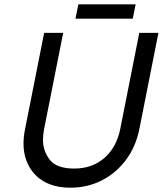

<svg xmlns="http://www.w3.org/2000/svg" viewBox="-20 -848 744 877"><path d="M616.2 -697.8H703.6L616.7 -259.3Q600.6 -178.7 555.9 -118.4Q511.2 -58.1 445.6 -24.4Q379.9 9.3 301.8 9.3Q223.6 9.3 171.9 -24.4Q120.1 -58.1 99.1 -118.7Q87.4 -152.3 87.4 -192.4Q87.4 -223.6 94.7 -259.3L181.6 -697.8H268.6L181.6 -259.3Q176.3 -232.4 176.3 -209Q176.3 -159.2 207 -118.7Q237.8 -78.1 319.3 -78.1Q400.9 -78.1 456.5 -126.2Q512.2 -174.3 529.3 -259.3ZM337.9 -828.1H599.6L586.4 -762.7H324.7Z"/></svg>

Font: Qaz
Style: Italic
Weight: 400
Italic angle: -11.25°
Designer: GGBotNet
Foundry: f0n7
Version: 0.70